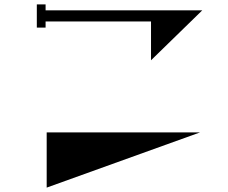

<svg xmlns="http://www.w3.org/2000/svg" viewBox="-20 -800 1040 876"><path d="M669 -702H188V-674H148V-780H188V-753H903L669 -525ZM193 56V-196H893Z"/></svg>

Font: Chokokutai
Style: Regular
Weight: 400
Designer: 108号,108go
Foundry: Font Zone 108
Version: Version 1.000; ttfautohint (v1.8.3)